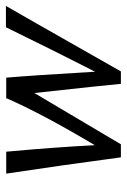

<svg xmlns="http://www.w3.org/2000/svg" viewBox="90 -518 428 648"><g transform="rotate(-90 304.0 -194.0)"><path d="M536 -388H608Q597 -370 387 0H345Q341 -47 314 -292L141 0H97Q71 -195 42 -387H116Q131 -224 138 -88Q244 -266 296 -385L295 -387H366V-386Q373 -306 386 -87Q457 -226 536 -388Z"/></g></svg>

Font: GFS Neohellenic Rg
Style: Italic
Weight: 400
Italic angle: -12°
Designer: Takis Katsoulidis and George D. Matthiopoulos
Foundry: Takis Katsoulidis and George D. Matthiopoulos
Version: Version 1.0